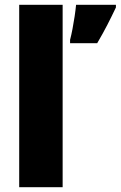

<svg xmlns="http://www.w3.org/2000/svg" viewBox="-20 -780 503 800"><path d="M241 0H60V-760H241ZM463 -749Q445 -711 427 -676Q409 -641 385 -600H272V-614Q277 -633 282 -659Q287 -685 291 -712Q295 -739 297 -760H463Z"/></svg>

Font: Noto Sans Ethiopic SemiCondensed Black
Style: Regular
Weight: 900
Width: 4
Designer: Monotype Design Team
Foundry: Monotype Imaging Inc.
Version: Version 2.102; ttfautohint (v1.8.4.7-5d5b)